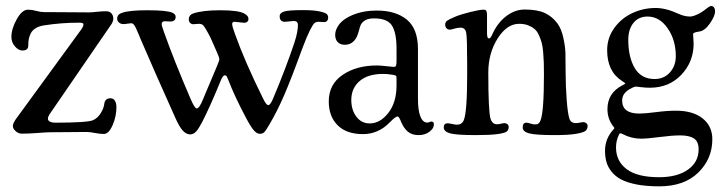

<svg xmlns="http://www.w3.org/2000/svg" viewBox="-20 -455 2488 657"><path d="M149.4 -2.4Q140.1 -2.4 109.1 0Q78.1 2.4 54.7 2.4Q43 2.4 33.4 -6.3Q23.9 -15.1 23.9 -23.9Q23.9 -34.2 39.6 -54.7L258.3 -354.5Q265.6 -364.7 265.6 -372.1Q265.6 -377.4 250.5 -377.4Q189 -377.4 130.9 -368.2Q113.8 -365.7 102.3 -358.6Q90.8 -351.6 85.4 -341.1Q80.1 -330.6 78.4 -321Q76.7 -311.5 76.7 -298.8Q76.7 -282.2 56.6 -282.2Q43 -282.2 31 -296.4Q19 -310.5 19 -328.1Q19 -356.9 37.4 -389.4Q55.7 -421.9 75.7 -421.9Q89.4 -421.9 104 -417.7Q118.7 -413.6 130.4 -413.6Q154.3 -413.6 215.6 -413.1Q276.9 -412.6 285.6 -412.6Q293.5 -412.6 311 -414.6Q328.6 -416.5 343.3 -416.5Q355 -416.5 361.3 -409.2Q367.7 -401.9 367.7 -391.6Q367.7 -382.8 361.8 -373L148.9 -63Q144 -55.2 144 -48.3Q144 -42.5 150.9 -38.8Q157.7 -35.2 167.5 -35.2Q279.8 -35.2 298.8 -43.9Q314 -50.8 324.5 -67.4Q335 -84 336.9 -100.1Q339.4 -118.7 357.9 -118.7Q367.7 -118.7 373 -110.6Q378.4 -102.5 378.4 -88.4Q378.4 -56.2 365.2 -26.4Q352.1 3.4 335.4 3.4Q321.8 3.4 304.7 0Q287.6 -3.4 275.9 -3.4Q257.3 -3.4 214.4 -2.9Q171.4 -2.4 149.4 -2.4Z M987.8 -310.1Q999.5 -346.7 999.5 -369.1Q999.5 -383.3 984.9 -383.3Q981.4 -383.3 970.7 -381.8Q960 -380.4 955.1 -380.4Q937 -380.4 937 -399.4Q937 -411.1 953.1 -415.8Q969.2 -420.4 1016.1 -420.4Q1052.7 -420.4 1073.2 -416Q1093.8 -411.6 1098.4 -406.7Q1103 -401.9 1103 -394Q1103 -388.2 1099.4 -383.8Q1095.7 -379.4 1089.8 -379.4Q1086.4 -379.4 1080.6 -379.9Q1074.7 -380.4 1068.8 -380.4Q1061.5 -380.4 1056.2 -376Q1050.8 -371.6 1040.3 -350.8Q1029.8 -330.1 1014.6 -289.6Q977.1 -186.5 952.9 -130.4Q928.7 -74.2 900.9 -27.3Q889.2 -7.3 883.8 -2.2Q878.4 2.9 869.1 2.9Q858.9 2.9 848.1 -9.5Q837.4 -22 820.8 -53.7Q783.2 -124.5 761.7 -180.2Q757.3 -191.4 755.4 -194.3Q753.4 -197.3 749 -197.3Q742.2 -197.3 733.9 -175.8Q698.7 -89.8 671.9 -37.6Q660.6 -15.6 651.4 -5.4Q642.1 4.9 630.9 4.9Q617.2 4.9 605.2 -8.3Q593.3 -21.5 579.1 -53.7Q512.2 -202.6 460.9 -321.8Q459 -327.1 455.6 -335Q452.1 -342.8 450.4 -346.7Q448.7 -350.6 446.3 -356.2Q443.8 -361.8 442.1 -364.7Q440.4 -367.7 438.2 -370.4Q436 -373 433.6 -374.3Q431.2 -375.5 428.7 -375.5Q424.8 -375.5 416.5 -374Q408.2 -372.6 401.9 -372.6Q393.6 -372.6 387.2 -377.9Q380.9 -383.3 380.9 -391.1Q380.9 -406.2 398.9 -411.6Q423.3 -419.9 483.9 -419.9Q552.7 -419.9 570.8 -411.1Q581.1 -406.2 581.1 -397Q581.1 -388.7 575.9 -385Q570.8 -381.3 564.9 -381.3Q563.5 -381.3 554.9 -381.8Q546.4 -382.3 544.4 -382.3Q533.2 -382.3 533.2 -372.6Q533.2 -366.7 541.5 -344.2Q576.2 -246.6 630.9 -119.6Q646 -84 652.8 -84Q662.1 -84 673.8 -113.3Q683.1 -134.8 698.2 -171.1Q713.4 -207.5 722.2 -228Q730.5 -247.6 730.5 -252.4Q730.5 -257.8 724.1 -272Q722.7 -274.9 711.7 -300.5Q700.7 -326.2 694.8 -336.9Q681.6 -361.3 676.3 -367.4Q670.9 -373.5 661.1 -373.5Q656.7 -373.5 650.4 -372.8Q644 -372.1 641.1 -372.1Q635.3 -372.1 630.6 -376.7Q626 -381.3 626 -387.7Q626 -404.3 642.1 -409.2Q673.3 -419.9 733.9 -419.9Q795.9 -419.9 815.9 -408.7Q827.1 -402.3 829.1 -396Q830.1 -393.1 830.1 -389.6Q830.1 -383.8 825.9 -380.4Q821.8 -377 814.9 -377Q811 -377 799.3 -378.7Q787.6 -380.4 783.2 -380.4Q774.4 -380.4 774.4 -373Q774.4 -364.7 784.2 -338.4Q817.4 -245.1 878.4 -121.6Q890.6 -95.2 897.9 -95.2Q904.8 -95.2 913.6 -115.7Q958 -220.7 987.8 -310.1Z M1127 -335.9Q1127 -348.6 1134.3 -361.8Q1147.9 -387.2 1185.1 -403.1Q1222.2 -418.9 1269 -418.9Q1334.5 -418.9 1372.3 -387.7Q1410.2 -356.4 1410.2 -287.1V-117.2Q1410.2 -77.1 1418.5 -56.4Q1426.8 -35.6 1441.9 -35.6Q1445.8 -35.6 1450 -37.4Q1454.1 -39.1 1456.1 -39.1Q1464.8 -39.1 1464.8 -29.3Q1464.8 -15.6 1449.5 -4.2Q1434.1 7.3 1413.1 7.3Q1389.6 7.3 1375.7 -4.4Q1361.8 -16.1 1353 -37.1Q1345.2 -56.6 1340.8 -56.6Q1333.5 -56.6 1314 -36.6Q1274.9 3.9 1222.2 3.9Q1165.5 3.9 1135.3 -26.4Q1105 -56.6 1105 -107.9Q1105 -166.5 1152.3 -198.7Q1199.7 -231 1270 -231Q1281.2 -231 1302.5 -228.5Q1323.7 -226.1 1327.1 -226.1Q1333.5 -226.1 1335.2 -230.2Q1336.9 -234.4 1336.9 -248.5V-288.1Q1336.9 -342.8 1321.3 -367.4Q1305.7 -392.1 1259.3 -392.1Q1226.6 -392.1 1214.8 -370.6Q1211.9 -365.2 1208.3 -350.6Q1204.6 -335.9 1200.2 -327.6Q1186.5 -301.8 1160.2 -301.8Q1144.5 -301.8 1135.7 -310.8Q1127 -319.8 1127 -335.9ZM1336.9 -163.1V-184.6Q1336.9 -193.8 1335.2 -195.6Q1333.5 -197.3 1323.2 -199.2Q1304.7 -202.1 1291 -202.1Q1238.8 -202.1 1210.4 -177.5Q1182.1 -152.8 1182.1 -112.8Q1182.1 -78.6 1199.5 -55.7Q1216.8 -32.7 1245.1 -32.7Q1280.8 -32.7 1308.8 -68.6Q1336.9 -104.5 1336.9 -163.1Z M1578.6 -200.7V-234.4Q1578.6 -324.7 1575.4 -342.5Q1572.3 -360.4 1555.7 -360.4Q1545.9 -360.4 1534.7 -356.9Q1523.4 -353.5 1519.5 -353.5Q1512.2 -353.5 1507.8 -358.4Q1503.4 -363.3 1503.4 -370.6Q1503.4 -379.4 1509.8 -384Q1516.1 -388.7 1535.6 -397Q1556.2 -405.8 1588.9 -413.8Q1621.6 -421.9 1634.3 -421.9Q1642.1 -421.9 1644.3 -417.5Q1646.5 -413.1 1646.5 -401.9V-342.3Q1646.5 -323.7 1652.3 -323.7Q1654.8 -323.7 1656.5 -324.7Q1658.2 -325.7 1659.7 -328.1Q1661.1 -330.6 1662.4 -332.8Q1663.6 -335 1665.3 -339.1Q1667 -343.3 1668.5 -345.7Q1686.5 -381.3 1715.1 -401.9Q1743.7 -422.4 1775.4 -422.4Q1818.8 -422.4 1844.5 -410.4Q1870.1 -398.4 1887.7 -374.5Q1900.9 -356.4 1907.5 -326.4Q1914.1 -296.4 1914.8 -274.7Q1915.5 -252.9 1915.5 -207Q1915.5 -160.2 1919.2 -112.3Q1922.9 -64.5 1928.7 -48.3Q1933.6 -33.7 1950.7 -33.7Q1957 -33.7 1964.6 -35.4Q1972.2 -37.1 1976.6 -37.1Q1981.9 -37.1 1986.3 -33.4Q1990.7 -29.8 1990.7 -23.9Q1990.7 -13.7 1983.9 -7.6Q1977.1 -1.5 1951.4 2.9Q1925.8 7.3 1878.4 7.3Q1813.5 7.3 1791 1.5Q1768.6 -4.4 1768.6 -19Q1768.6 -35.2 1781.2 -35.2Q1785.6 -35.2 1795.2 -32.2Q1804.7 -29.3 1808.6 -29.3Q1814.5 -29.3 1817.4 -29.8Q1820.3 -30.3 1823.7 -33.4Q1827.1 -36.6 1829.6 -43Q1841.3 -71.8 1841.3 -200.7Q1841.3 -225.1 1840.8 -241.2Q1840.3 -257.3 1838.6 -277.1Q1836.9 -296.9 1833.3 -309.8Q1829.6 -322.8 1823.5 -335.9Q1817.4 -349.1 1808.3 -356.4Q1799.3 -363.8 1786.4 -368.7Q1773.4 -373.5 1756.3 -373.5Q1714.4 -373.5 1682.6 -323Q1650.9 -272.5 1650.9 -207Q1650.9 -72.8 1658.7 -48.3Q1664.6 -29.8 1680.7 -29.8Q1687 -29.8 1694.6 -31.7Q1702.1 -33.7 1706.5 -33.7Q1711.9 -33.7 1716.3 -30Q1720.7 -26.4 1720.7 -20.5Q1720.7 -10.3 1713.9 -4.9Q1707 0.5 1681.9 3.9Q1656.7 7.3 1608.4 7.3Q1543.5 7.3 1521 1.5Q1498.5 -4.4 1498.5 -19Q1498.5 -33.2 1511.7 -33.2Q1516.1 -33.2 1527.3 -30.8Q1538.6 -28.3 1542.5 -28.3Q1560.1 -28.3 1566.4 -42.5Q1578.6 -68.4 1578.6 -200.7Z M2057.6 -283.2Q2057.6 -325.2 2081.8 -358.9Q2106 -392.6 2143.8 -410.2Q2181.6 -427.7 2223.6 -427.7Q2258.8 -427.7 2301.8 -407.7Q2322.3 -398.4 2341.8 -398.4Q2351.1 -398.4 2368.7 -406.7Q2378.9 -411.6 2388.4 -418.7Q2397.9 -425.8 2403.8 -430.2Q2409.7 -434.6 2413.6 -434.6Q2418.9 -434.6 2422.9 -429.9Q2426.8 -425.3 2426.8 -416Q2426.8 -399.9 2409.2 -374.8Q2391.6 -349.6 2373.5 -347.2Q2351.6 -344.2 2351.6 -338.4Q2351.6 -335.9 2352.5 -324.5Q2353.5 -313 2353.5 -305.7Q2353.5 -243.7 2311.5 -199.2Q2269.5 -154.8 2203.6 -154.8Q2189 -154.8 2174.3 -156.7Q2159.7 -158.7 2155.8 -158.7Q2149.4 -158.7 2132.8 -148.9Q2108.9 -134.3 2108.9 -111.3Q2108.9 -66.4 2167.5 -66.4Q2187.5 -66.4 2224.9 -71.3Q2262.2 -76.2 2293.5 -76.2Q2351.1 -76.2 2384.3 -49.8Q2417.5 -23.4 2417.5 21.5Q2417.5 88.4 2369.4 135.5Q2321.3 182.6 2235.8 182.6Q2191.9 182.6 2158.9 176.3Q2126 169.9 2105.7 159.2Q2085.4 148.4 2072.8 132.6Q2060.1 116.7 2055.2 99.4Q2050.3 82 2050.3 60.5Q2050.3 19.5 2079.6 -12.7Q2082.5 -15.6 2082.5 -17.1L2078.6 -22.5Q2058.6 -47.9 2058.6 -81.5Q2058.6 -136.2 2108.9 -162.6Q2119.6 -168 2119.6 -169.4Q2119.6 -170.9 2108.9 -177.7Q2057.6 -210 2057.6 -283.2ZM2219.7 -184.6Q2252.4 -184.6 2272.5 -207.3Q2292.5 -230 2292.5 -262.7Q2292.5 -317.9 2264.6 -358.2Q2236.8 -398.4 2195.8 -398.4Q2165 -398.4 2147.5 -376.5Q2129.9 -354.5 2129.9 -318.8Q2129.9 -259.3 2152.1 -221.9Q2174.3 -184.6 2219.7 -184.6ZM2087.9 49.3Q2087.9 96.2 2124.3 123.8Q2160.6 151.4 2235.8 151.4Q2297.4 151.4 2334 125.5Q2370.6 99.6 2370.6 56.2Q2370.6 29.3 2354.7 18.8Q2338.9 8.3 2307.6 8.3Q2279.8 8.3 2237.3 13.9Q2194.8 19.5 2172.9 19.5Q2140.6 19.5 2110.8 3.9Q2105.5 1 2102.5 1Q2100.1 1 2097.7 6.3Q2087.9 26.9 2087.9 49.3Z"/></svg>

Font: Cooper*
Style: Regular
Weight: 400
Designer: Owen Earl
Foundry: indestructible type*
Version: Version 0.001